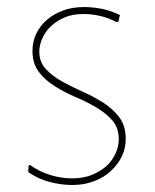

<svg xmlns="http://www.w3.org/2000/svg" viewBox="-20 -528 444 551"><path d="M340.8 -129.9Q340.8 -102.1 329.6 -79.1Q318.4 -56.2 297.9 -37.1Q278.3 -18.6 249.5 -7.8Q221.7 2.9 187 2.9Q155.8 2.9 122.1 -5.9Q88.9 -14.6 61 -34.2L62 -53.2L66.9 -54.2Q92.8 -35.2 125.5 -25.4Q156.7 -16.1 187 -16.1Q219.2 -16.1 243.2 -25.9Q269 -36.6 285.2 -51.3Q301.8 -66.4 311.5 -87.4Q320.8 -107.4 320.8 -128.9Q320.8 -161.1 302.7 -182.1Q285.6 -202.1 256.3 -219.7Q228.5 -236.3 196.8 -249.5Q167.5 -261.7 137.7 -280.3Q108.9 -298.3 91.3 -321.8Q73.2 -345.7 73.2 -381.8Q73.2 -409.2 84 -431.2Q95.2 -454.6 114.7 -471.2Q134.8 -488.3 161.6 -498Q188 -507.8 222.2 -507.8Q242.2 -507.8 268.6 -503.4Q293.9 -499 324.2 -484.9L319.8 -465.8L314 -464.8Q290 -477.5 264.6 -482.9Q241.7 -487.8 220.2 -487.8Q188 -487.8 165.5 -478Q141.6 -467.8 126 -452.6Q110.8 -438.5 101.6 -418Q92.8 -398.9 92.8 -379.9Q92.8 -350.1 111.3 -330.1Q130.4 -309.6 157.7 -294.4Q189 -277.3 216.8 -265.1Q246.1 -252.4 276.4 -233.4Q303.2 -216.3 322.3 -191.4Q340.8 -167 340.8 -129.9Z"/></svg>

Font: Datalegreya
Style: Thin
Weight: 250
Designer: Figs Lab
Foundry: Figs Lab
Version: Version 1.002;PS 001.002;hotconv 1.0.70;makeotf.lib2.5.58329